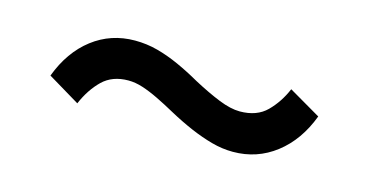

<svg xmlns="http://www.w3.org/2000/svg" viewBox="-34 -459 667 348"><g transform="rotate(15 300.0 -284.5)"><path d="M411 -210Q391 -210 371 -215.5Q351 -221 330 -230Q309 -239 287 -251Q269 -261 252.5 -269Q236 -277 222 -281.5Q208 -286 195 -286Q165 -286 146.5 -268Q128 -250 116 -222L56 -258Q74 -306 108.5 -332.5Q143 -359 188 -359Q210 -359 230.5 -353.5Q251 -348 272 -338.5Q293 -329 314 -317Q342 -302 364.5 -293Q387 -284 404 -284Q436 -284 454.5 -302.5Q473 -321 484 -347L544 -312Q526 -264 491 -237Q456 -210 411 -210Z"/></g></svg>

Font: Nunito Sans 6pt SemiBold
Style: Regular
Weight: 600
Version: Version 3.101;gftools[0.9.27]